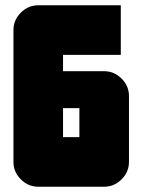

<svg xmlns="http://www.w3.org/2000/svg" viewBox="-20 -708 540 728"><path d="M281 -188V-298H219V-188ZM469 -94Q469 -56 441 -28Q413 0 375 0H125Q87 0 59 -28Q31 -56 31 -94V-594Q31 -632 59 -660Q87 -688 125 -688H438V-500H219V-438H375Q413 -438 441 -410Q469 -382 469 -344Z"/></svg>

Font: CostaRica
Style: Normal
Weight: 900
Version: Version 1.3